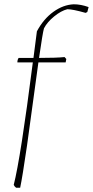

<svg xmlns="http://www.w3.org/2000/svg" viewBox="-20 -720 433 895"><path d="M55 155Q48 150 44 142Q76 17 133 -429H61Q61 -442 67 -450H136Q150 -561 152 -574Q183 -632 229 -665Q275 -698 324 -700Q357 -700 393 -687L387 -664L379 -660Q319 -677 294 -677Q265 -670 232.5 -643.5Q200 -617 185 -588Q179 -568 162 -450Q243 -450 281 -454L289 -445L286 -429H159Q139 -288 106 -42Q84 109 74 155Z"/></svg>

Font: Albura ExtraLight
Style: Italic
Weight: 156
Italic angle: -7°
Designer: Mercedes Jáuregui
Foundry: Omnibus-Type Team
Version: Version 1.000